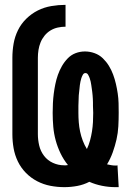

<svg xmlns="http://www.w3.org/2000/svg" viewBox="-20 -763 540 791"><path d="M455 8Q428 8 400.5 2.5Q373 -3 348 -14Q325 -2 298.5 3Q272 8 245 8Q216 8 187.5 2.5Q159 -3 133 -16.5Q107 -30 86.5 -51Q66 -72 53.5 -98Q41 -124 36 -152.5Q31 -181 31 -210V-525Q31 -554 36 -583Q41 -612 54 -638.5Q67 -665 88.5 -686Q110 -707 136 -720Q162 -733 191.5 -738Q221 -743 250 -743V-653Q234 -653 218 -649.5Q202 -646 188 -637.5Q174 -629 163.5 -616Q153 -603 147 -588Q141 -573 138.5 -557Q136 -541 136 -525V-210Q136 -187 141.5 -163.5Q147 -140 161.5 -121Q176 -102 198 -92Q220 -82 244 -82Q248 -82 252 -82Q256 -82 260 -83Q242 -105 229.5 -131Q217 -157 209.5 -184.5Q202 -212 199.5 -240.5Q197 -269 197 -298Q197 -318 198 -338Q199 -358 201.5 -377.5Q204 -397 208 -416.5Q212 -436 218.5 -454.5Q225 -473 235 -490.5Q245 -508 259 -522.5Q273 -537 291.5 -544Q310 -551 330 -551Q350 -551 369.5 -544Q389 -537 403.5 -523Q418 -509 428.5 -492Q439 -475 446 -456Q453 -437 457.5 -417.5Q462 -398 465 -378Q468 -358 468.5 -338Q469 -318 469 -298Q469 -270 467.5 -242.5Q466 -215 460 -188.5Q454 -162 444.5 -135.5Q435 -109 421 -86Q430 -84 438.5 -82.5Q447 -81 456 -81Q458 -81 460 -81Q462 -81 464 -82L469 8Q466 8 462.5 8Q459 8 455 8ZM338 -149Q346 -166 351 -184.5Q356 -203 359 -222Q362 -241 363 -260Q364 -279 364 -298Q364 -305 363.5 -312.5Q363 -320 363 -327Q363 -334 363 -341Q363 -348 362.5 -355.5Q362 -363 361.5 -370Q361 -377 360 -384.5Q359 -392 358 -399Q357 -406 356 -413Q355 -420 353.5 -427Q352 -434 349.5 -441Q347 -448 343 -455Q339 -462 332 -462Q325 -462 321 -454.5Q317 -447 315 -440.5Q313 -434 311.5 -427Q310 -420 309 -412.5Q308 -405 307.5 -398Q307 -391 306 -384Q305 -377 304.5 -370Q304 -363 304 -355.5Q304 -348 303.5 -341Q303 -334 303 -327Q303 -320 303 -312.5Q303 -305 303 -298Q303 -279 304.5 -259.5Q306 -240 310 -221Q314 -202 321 -183.5Q328 -165 338 -149Z"/></svg>

Font: Iosevka Slab Extrabold
Style: Regular
Weight: 800
Monospace: yes
Designer: Belleve Invis
Foundry: Belleve Invis
Version: Version 11.1.1; ttfautohint (v1.8.3)